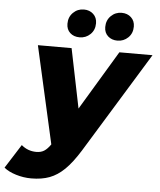

<svg xmlns="http://www.w3.org/2000/svg" viewBox="-145 -816 894 1073"><g transform="rotate(5 301.5 -280.0)"><path d="M686 -542 339 24Q296 93 256.5 131.5Q217 170 173 186.5Q129 203 70 203Q27 203 -15.5 190Q-58 177 -83 156L2 22Q38 53 86 53Q112 53 130 41.5Q148 30 166 4L43 -542H232L300 -209L500 -542ZM197 -676Q197 -714 222 -738.5Q247 -763 282 -763Q314 -763 335 -743.5Q356 -724 356 -692Q356 -654 331 -630Q306 -606 271 -606Q238 -606 217.5 -625Q197 -644 197 -676ZM409 -676Q409 -714 434 -738.5Q459 -763 494 -763Q526 -763 547 -743.5Q568 -724 568 -692Q568 -654 543 -630Q518 -606 483 -606Q451 -606 430 -625Q409 -644 409 -676Z"/></g></svg>

Font: Idrija
Style: Italic
Weight: 800
Italic angle: -11.3°
Designer: Julieta Ulanovsky
Foundry: Julieta Ulanovsky
Version: Version 7.200